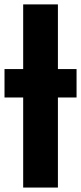

<svg xmlns="http://www.w3.org/2000/svg" viewBox="-34 -844 364 864"><path d="M-13.7 -405.3V-533.2H70.3V-824.2H226.6V-533.2H310.5V-405.3H226.6V0H70.3V-405.3Z"/></svg>

Font: Gothic A1 Black
Style: Regular
Weight: 900
Version: Version 2.50